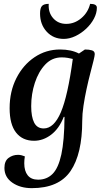

<svg xmlns="http://www.w3.org/2000/svg" viewBox="-20 -719 537 997"><path d="M145 258Q85 258 44 229.5Q3 201 3 153Q3 117 24.5 101Q46 85 74 85Q83 85 92.5 87.5Q102 90 109 93Q106 111 106 129Q106 169 124 191.5Q142 214 178 214Q223 214 253 184Q283 154 298.5 83Q314 12 315 -112H311Q287 -51 245.5 -19.5Q204 12 157 12Q97 12 63.5 -30.5Q30 -73 30 -157Q30 -244 65 -313Q100 -382 159.5 -422Q219 -462 292 -462Q350 -462 390 -441L421 -462Q443 -462 457.5 -457.5Q472 -453 472 -438Q472 -430 465.5 -403.5Q459 -377 449 -339Q439 -301 429.5 -257Q420 -213 413.5 -170Q407 -127 407 -91Q407 80 346.5 169Q286 258 145 258ZM142 -168Q142 -112 157.5 -82Q173 -52 207 -52Q260 -52 296 -136Q332 -220 358 -413Q346 -416 331.5 -418.5Q317 -421 300 -421Q250 -421 215 -384Q180 -347 161 -289Q142 -231 142 -168ZM311 -517Q257 -517 222.5 -554.5Q188 -592 188 -649Q188 -677 198 -688Q208 -699 233 -699Q230 -654 256 -624.5Q282 -595 324 -595Q367 -595 402 -624.5Q437 -654 448 -699Q483 -699 483 -679Q483 -651 468 -622.5Q453 -594 427.5 -570Q402 -546 371.5 -531.5Q341 -517 311 -517Z"/></svg>

Font: Petrona SemiBold
Style: Italic
Weight: 600
Italic angle: -9°
Designer: Ringo R. Seeber
Foundry: Ringo R. Seeber
Version: Version 2.001; ttfautohint (v1.8.3)